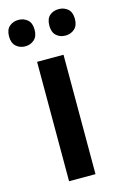

<svg xmlns="http://www.w3.org/2000/svg" viewBox="-131 -792 530 842"><g transform="rotate(-15 133.5 -370.5)"><path d="M194 0H74V-542H194ZM-16 -681Q-16 -712 1 -726.5Q18 -741 42 -741Q66 -741 83 -726.5Q100 -712 100 -681Q100 -651 83 -636Q66 -621 42 -621Q18 -621 1 -636Q-16 -651 -16 -681ZM167 -681Q167 -712 183.5 -726.5Q200 -741 225 -741Q249 -741 266 -726.5Q283 -712 283 -681Q283 -651 266 -636Q249 -621 225 -621Q200 -621 183.5 -636Q167 -651 167 -681Z"/></g></svg>

Font: Noto Sans Malayalam SemiCondensed SemiBold
Style: Regular
Weight: 600
Width: 4
Designer: Jelle Bosma - Monotype Design Team
Foundry: Monotype Imaging Inc.
Version: Version 2.104; ttfautohint (v1.8.4.7-5d5b)